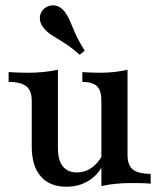

<svg xmlns="http://www.w3.org/2000/svg" viewBox="-20 -685 602 716"><path d="M227.4 11.3Q165.3 11.3 131.9 -27.4Q98.4 -66.1 98.4 -138.7V-308.9Q98.4 -346.8 78.6 -362.9Q58.9 -379 12.1 -379.8V-416.1Q28.2 -415.3 46 -414.5Q63.7 -413.7 83.1 -413.7Q114.5 -413.7 142.3 -416.5Q170.2 -419.4 196 -425V-132.3Q196 -87.9 214.1 -64.9Q232.3 -41.9 266.9 -41.9Q296 -41.9 320.6 -58.5Q345.2 -75 362.9 -108.1L362.1 -66.9Q342.7 -29.8 307.7 -9.3Q272.6 11.3 227.4 11.3ZM358.1 8.9V-309.7Q358.1 -347.6 341.9 -363.3Q325.8 -379 287.1 -379.8V-416.1Q301.6 -415.3 317.3 -414.5Q333.1 -413.7 350 -413.7Q379.8 -413.7 406 -416.5Q432.3 -419.4 455.6 -425V-107.3Q455.6 -69.4 475 -53.2Q494.4 -37.1 541.9 -36.3V0Q525 -1.6 507.7 -2Q490.3 -2.4 471 -2.4Q439.5 -2.4 411.3 0.4Q383.1 3.2 358.1 8.9ZM277.4 -480.6Q243.5 -510.5 217.7 -526.2Q191.9 -541.9 174.2 -553.2Q156.5 -564.5 143.5 -579.8Q127.4 -599.2 128.6 -619.8Q129.8 -640.3 145.2 -653.2Q161.3 -666.9 182.3 -664.9Q203.2 -662.9 219.4 -643.5Q232.3 -627.4 240.3 -608.1Q248.4 -588.7 260.1 -561.7Q271.8 -534.7 296 -496Z"/></svg>

Font: Playfair 9pt SemiBold
Style: Regular
Weight: 600
Designer: Claus Eggers Sørensen
Foundry: Claus Eggers Sørensen
Version: Version 2.001;gftools[0.9.30]